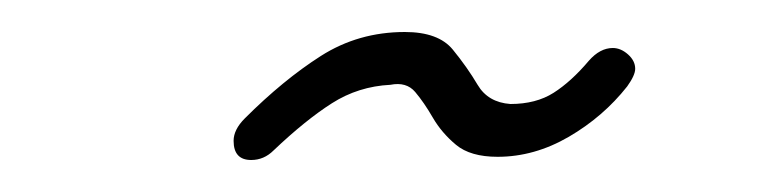

<svg xmlns="http://www.w3.org/2000/svg" viewBox="-20 -498 480 120"><path d="M137 -398Q126 -398 126 -410Q126 -417 133 -424Q157 -448 180.5 -463Q204 -478 233 -478Q254 -478 263 -467Q272 -456 278.5 -445Q285 -434 299 -433Q315 -433 326 -440Q337 -447 348 -460Q355 -468 363 -468Q368 -468 372.5 -464Q377 -460 377 -455Q377 -451 372 -444Q357 -425 335.5 -412.5Q314 -400 291 -400Q274 -400 265 -407.5Q256 -415 250.5 -424.5Q245 -434 239.5 -440.5Q234 -447 224 -445Q204 -444 187.5 -433.5Q171 -423 151 -404Q145 -398 137 -398Z"/></svg>

Font: Meow Script
Style: Regular
Weight: 400
Designer: Robert E. Leuschke
Foundry: Robert E. Leuschke
Version: Version 1.010; ttfautohint (v1.8.3)